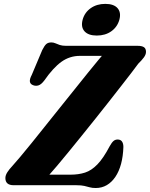

<svg xmlns="http://www.w3.org/2000/svg" viewBox="-20 -930 753 964"><path d="M364 0H49Q7 0 7 -36Q7 -50 17 -65.5Q27 -81 41 -95.5Q55.5 -111.5 80.8 -141.5Q106 -171.5 138.2 -211.2Q170.5 -251 206.8 -296.8Q243 -342.5 281 -389.5Q319 -436.5 354.8 -481.5Q390.5 -526.5 421.8 -565Q453 -603.5 476.2 -631.5Q499.5 -659.5 511.5 -673L528 -649.5H381.5Q330 -649.5 288.5 -619.8Q247 -590 202.5 -526Q187 -505.5 173 -501.2Q159 -497 145.5 -502.5Q131.5 -508 130 -520.8Q128.5 -533.5 139.5 -554L192 -678.5Q203.5 -701.5 212.8 -709.2Q222 -717 238 -717Q248 -717 257.8 -712.8Q267.5 -708.5 280 -704.2Q292.5 -700 311 -700H670Q692.5 -700 702.8 -693Q713 -686 713 -669.5Q713 -656 702 -641.2Q691 -626.5 674 -610Q661 -592 638.8 -563.2Q616.5 -534.5 588.2 -498Q560 -461.5 527.2 -420Q494.5 -378.5 460 -335.2Q425.5 -292 391.2 -249.5Q357 -207 325.2 -168.2Q293.5 -129.5 266.8 -97.8Q240 -66 220.5 -44.5L203.5 -53H334Q374.5 -53 407 -63.5Q439.5 -74 469.2 -104.8Q499 -135.5 530.5 -195.5Q541 -214.5 549.8 -222Q558.5 -229.5 570.5 -229.5Q585.5 -229.5 592.5 -219.5Q599.5 -209.5 599.5 -192Q598 -145 587.8 -107Q577.5 -69 559.2 -42Q541 -15 516.2 -0.5Q491.5 14 460.5 14Q443 14 430.8 10.5Q418.5 7 403.5 3.5Q388.5 0 364 0ZM466 -751.5Q423.5 -751.5 404.2 -773Q385 -794.5 395 -831.5Q405 -867.5 435.5 -889Q466 -910.5 508.5 -910.5Q551.5 -910.5 570.2 -889Q589 -867.5 579.5 -831.5Q569.5 -795 539.2 -773.2Q509 -751.5 466 -751.5Z"/></svg>

Font: Fraunces
Style: Bold Italic
Weight: 700
Italic angle: -16°
Version: Version 1.000;[b76b70a41]